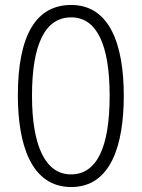

<svg xmlns="http://www.w3.org/2000/svg" viewBox="-20 -744 571 774"><path d="M479 -358C479 -567 421 -724 267 -724C126 -724 52 -603 52 -359C52 -165 104 10 267 10C427 10 479 -159 479 -358ZM109 -358C109 -562 160 -674 267 -674C370 -674 422 -564 422 -358C422 -149 370 -41 266 -41C164 -41 109 -154 109 -358Z"/></svg>

Font: Noto Sans Khmer UI ExtraCondensed Light
Style: Regular
Weight: 300
Width: 2
Designer: Danh Hong and the Monotype Design Team
Foundry: Monotype Imaging Inc.
Version: Version 2.002